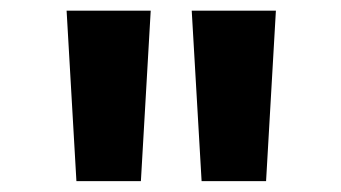

<svg xmlns="http://www.w3.org/2000/svg" viewBox="-20 -713 626 352"><path d="M120.1 -380.9 102.1 -693.4H256.3L238.3 -380.9ZM349.6 -380.9 331.5 -693.4H485.8L467.8 -380.9Z"/></svg>

Font: Cascadia Code
Style: Regular
Weight: 400
Monospace: yes
Designer: Aaron Bell
Foundry: Saja Typeworks
Version: Version 2106.017